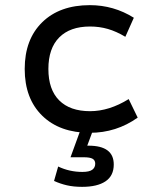

<svg xmlns="http://www.w3.org/2000/svg" viewBox="-20 -504 620 746"><path d="M329 12Q212 12 144 -54.5Q76 -121 76 -236Q76 -351 144 -417.5Q212 -484 329 -484Q422 -484 500 -435L467 -361Q432 -382 399 -391.5Q366 -401 330 -401Q252 -401 210 -358.5Q168 -316 168 -236Q168 -156 210 -114Q252 -72 330 -72Q404 -72 480 -119L515 -47Q432 12 329 12ZM299 222Q266 222 240 216Q214 210 190 199L206 143Q250 164 300 164Q327 164 338.5 155.5Q350 147 350 132Q350 119 340 113Q330 107 305 107H254L293 0H342L319 62H324Q422 62 422 135Q422 179 390 200.5Q358 222 299 222Z"/></svg>

Font: Sometype Mono Medium
Style: Regular
Weight: 500
Monospace: yes
Designer: Ryoichi Tsunekawa
Foundry: Dharma Type
Version: Version 1.000; ttfautohint (v1.8.3)